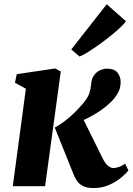

<svg xmlns="http://www.w3.org/2000/svg" viewBox="-20 -896 638 924"><path d="M41.5 0 104.5 -469 52 -498 60.5 -539 246 -566.5 272.5 -552 197 0ZM430.5 9Q396 9 377 -2Q358 -13 349.2 -27.2Q340.5 -41.5 336.5 -51L243.5 -282Q270.5 -297 293.2 -314.5Q316 -332 336 -351.5Q356 -371 374 -391.5Q402 -423.5 409.5 -446.2Q417 -469 418.5 -490Q420.5 -518 433 -534.5Q445.5 -551 462.2 -558.2Q479 -565.5 494.5 -565.5Q530 -565.5 545 -547Q560 -528.5 560.5 -504Q561 -477 551.8 -457.5Q542.5 -438 531.5 -424.5Q514.5 -403.5 491.5 -384.8Q468.5 -366 442.5 -350.2Q416.5 -334.5 390.5 -322.2Q364.5 -310 341 -301L366 -352.5L475 -132Q486 -110 499.8 -98.5Q513.5 -87 526 -87Q535.5 -87 552 -92.5Q568.5 -98 582 -109L598 -75.5Q589 -63.5 565.5 -43.2Q542 -23 507.5 -7Q473 9 430.5 9ZM323 -658 493.5 -875.5 586 -794Q579.5 -783.5 560.8 -765.5Q542 -747.5 515.5 -726Q489 -704.5 460.5 -684Q432 -663.5 406.2 -647.2Q380.5 -631 362.5 -624Z"/></svg>

Font: Merriweather 24pt Black
Style: Italic
Weight: 900
Italic angle: -7.8°
Designer: Eben Sorkin
Foundry: Eben Sorkin
Version: Version 2.101